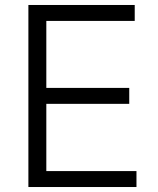

<svg xmlns="http://www.w3.org/2000/svg" viewBox="-20 -749 633 771"><path d="M521 -729V-665H166V-396H499V-332H166V-62H528V2H94V-729Z"/></svg>

Font: Sinter Normal
Style: Regular
Weight: 350
Foundry: Adobe & rsms
Version: Version 1.000